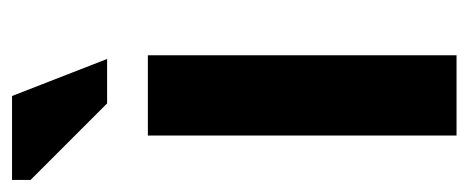

<svg xmlns="http://www.w3.org/2000/svg" viewBox="-246 -516 760 311"><g transform="rotate(-90 133.5 -360.0)"><path d="M70 -500H200V0H70ZM194 -566H122L-2 -690V-720H134Z"/></g></svg>

Font: PTSans
Style: Bold
Weight: 700
Designer: A.Korolkova, O.Umpeleva, V.Yefimov
Foundry: ParaType Ltd
Version: Version 2.003W OFL